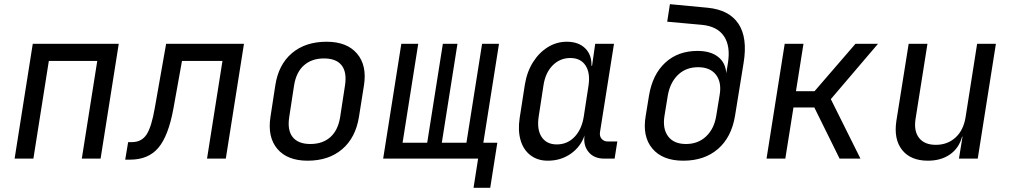

<svg xmlns="http://www.w3.org/2000/svg" viewBox="-20 -760 4840 920"><path d="M50 0 137 -550H549L462 0H372L446 -468H214L140 0Z M580 5 594 -79H612Q658 -79 682 -115Q706 -151 722 -244L776 -550H1149L1062 0H972L1046 -468H852L811 -240Q787 -109 739 -52Q691 5 603 5Z M1454 10Q1357 10 1309 -46.5Q1261 -103 1276 -200L1299 -350Q1314 -450 1378.5 -505Q1443 -560 1545 -560Q1642 -560 1690.5 -503.5Q1739 -447 1724 -351L1700 -200Q1684 -100 1619.5 -45Q1555 10 1454 10ZM1467 -70Q1526 -70 1563 -103Q1600 -136 1610 -200L1633 -350Q1643 -414 1617 -447Q1591 -480 1532 -480Q1474 -480 1436.5 -447Q1399 -414 1389 -350L1366 -200Q1356 -136 1382.5 -103Q1409 -70 1467 -70Z M2249 140 2271 0H1816L1903 -550H1984L1909 -76H2027L2102 -550H2172L2097 -76H2215L2290 -550H2371L2296 -76H2363L2329 140Z M2605 10Q2556 10 2522 -16Q2488 -42 2474.5 -88Q2461 -134 2470 -194L2495 -355Q2505 -416 2534 -462Q2563 -508 2605 -534Q2647 -560 2696 -560Q2752 -560 2784 -528.5Q2816 -497 2814 -445H2817L2832 -550H2922L2855 -127Q2852 -107 2863 -94.5Q2874 -82 2893 -82H2938L2925 0H2875Q2826 0 2800 -32Q2774 -64 2781 -111Q2762 -56 2714.5 -23Q2667 10 2605 10ZM2648 -68Q2698 -68 2732.5 -103.5Q2767 -139 2777 -200L2800 -350Q2809 -411 2785.5 -446.5Q2762 -482 2713 -482Q2663 -482 2628 -446.5Q2593 -411 2584 -350L2561 -200Q2552 -139 2575.5 -103.5Q2599 -68 2648 -68Z M3254 10Q3155 10 3106 -48Q3057 -106 3074 -205L3090 -303Q3107 -404 3168 -460Q3229 -516 3322 -516Q3385 -516 3421 -487.5Q3457 -459 3460 -409L3468 -458Q3481 -539 3449 -586.5Q3417 -634 3343 -641L3177 -656L3190 -740L3370 -723Q3474 -713 3518.5 -646Q3563 -579 3543 -458L3502 -205Q3485 -102 3420 -46Q3355 10 3254 10ZM3267 -70Q3325 -70 3363.5 -106.5Q3402 -143 3412 -205L3428 -303Q3439 -365 3411 -401.5Q3383 -438 3325 -438Q3267 -438 3229 -401.5Q3191 -365 3180 -303L3164 -205Q3154 -143 3181.5 -106.5Q3209 -70 3267 -70Z M3653 0 3740 -550H3830L3794 -323H3883L4079 -550H4187L3961 -285L4103 0H4003L3882 -245H3782L3743 0Z M4426 10Q4344 10 4303 -41Q4262 -92 4275 -180L4334 -550H4424L4367 -190Q4358 -132 4384 -99Q4410 -66 4464 -66Q4520 -66 4558.5 -101Q4597 -136 4607 -200L4662 -550H4752L4665 0H4575L4592 -105H4590Q4575 -50 4532 -20Q4489 10 4426 10Z"/></svg>

Font: JetBrains Mono NL
Style: Italic
Weight: 400
Italic angle: -9°
Monospace: yes
Designer: Philipp Nurullin, Konstantin Bulenkov
Foundry: JetBrains
Version: Version 2.305; ttfautohint (v1.8.4.7-5d5b)